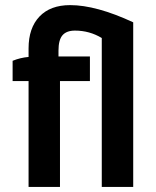

<svg xmlns="http://www.w3.org/2000/svg" viewBox="-20 -738 616 758"><path d="M381.8 0V-587.9Q333.5 -617.2 275.9 -617.2Q242.7 -617.2 226.8 -598.9Q210.9 -580.6 210.9 -538.1V-515.1H335V-418H216.8V0H92.8V-418H29.8V-498Q60.1 -510.3 92.8 -513.2V-546.9Q92.8 -627.4 135.7 -672.6Q178.7 -717.8 256.8 -717.8Q359.9 -717.8 505.9 -649.9V0Z"/></svg>

Font: Fixel Text SemiBold
Style: Regular
Weight: 600
Width: 4
Designer: AlfaBravo + MacPaw
Foundry: Kyrylo Tkachov, Marchela Mozhyna, Serhii Makarenko, Maria Weinstein, Zakhar Kryvoshyya
Version: Version 1.211